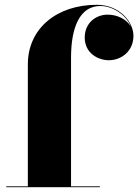

<svg xmlns="http://www.w3.org/2000/svg" viewBox="-20 -780 576 800"><path d="M6 -3.5V0H396V-3.5H276V-540C276 -667 313 -755 398 -755C448 -755 505 -720 525 -669.5C507 -701 467 -719 428.5 -719C378.5 -719 333 -683.5 333 -623.5C333 -558.5 388.5 -529 433.5 -529C484 -529 536 -565 536 -631C536 -688 479 -760 383 -760C218 -760 96 -662.5 96 -511.5V-3.5Z"/></svg>

Font: Bodoni* 48pt Fatface
Style: Regular
Weight: 900
Version: Version 2.3